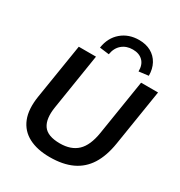

<svg xmlns="http://www.w3.org/2000/svg" viewBox="-215 -1088 1170 1246"><g transform="rotate(30 370.0 -464.5)"><path d="M340 10Q246 10 182 -23.5Q118 -57 91 -124Q64 -191 80 -293L146 -705H275L209 -288Q194 -195 227 -147.5Q260 -100 353 -100Q436 -100 483.5 -145Q531 -190 547 -290L613 -705H740L673 -284Q657 -184 616 -119Q575 -54 506.5 -22Q438 10 340 10ZM339 -760 268 -769Q280 -848 333.5 -893.5Q387 -939 465 -939Q516 -939 554 -918Q592 -897 613 -858.5Q634 -820 634 -769L562 -760Q563 -810 535.5 -837.5Q508 -865 460 -865Q412 -865 379.5 -837.5Q347 -810 339 -760Z"/></g></svg>

Font: Mulish ExtraLight
Style: Italic
Weight: 200
Italic angle: -9°
Designer: Vernon Adams
Foundry: Vernon Adams
Version: Version 3.603